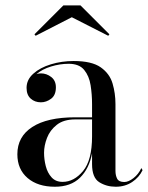

<svg xmlns="http://www.w3.org/2000/svg" viewBox="-20 -700 563 730"><path d="M253 -634.5 115.5 -564 111 -569.5 221 -679.5H286L396 -569.5L391.5 -564ZM266 -254H330V-304.5Q330 -340.5 324.5 -375.8Q319 -411 300 -434.2Q281 -457.5 241 -457.5Q208 -457.5 174.2 -447.2Q140.5 -437 118.5 -418Q127 -421 135.5 -421Q157 -421 174.8 -407.2Q192.5 -393.5 192.5 -368Q192.5 -338 174.2 -324.5Q156 -311 135.5 -311Q112.5 -311 96.8 -325Q81 -339 81 -366Q81 -397 106.8 -420Q132.5 -443 173.5 -455.5Q214.5 -468 260 -468Q329 -468 363 -444Q397 -420 408 -382.5Q419 -345 419 -304.5V-50.5Q419 -33 425.5 -20.5Q432 -8 452.5 -8Q468.5 -8 487.5 -22.8Q506.5 -37.5 517.5 -61L522 -53Q509 -25.5 482.2 -7.8Q455.5 10 420 10Q385 10 357.5 -7.2Q330 -24.5 330 -76V-117Q319 -58.5 284 -24.2Q249 10 188.5 10Q123.5 10 84.8 -23.2Q46 -56.5 46 -113.5Q46 -180.5 102.8 -217.2Q159.5 -254 266 -254ZM218 -8.5Q261.5 -8.5 295.8 -49.8Q330 -91 330 -181.5V-246H266Q222 -246 196 -225.5Q170 -205 158.8 -175.8Q147.5 -146.5 147.5 -119Q147.5 -94 154 -68.5Q160.5 -43 176 -25.8Q191.5 -8.5 218 -8.5Z"/></svg>

Font: Bodoni* 24pt
Style: Regular
Weight: 400
Version: Version 2.3